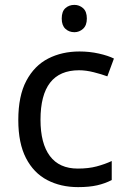

<svg xmlns="http://www.w3.org/2000/svg" viewBox="-20 -757 520 787"><path d="M300 10Q229 10 173.5 -19Q118 -48 86.5 -109Q55 -170 55 -265Q55 -364 88 -426Q121 -488 177.5 -517Q234 -546 306 -546Q347 -546 385 -537.5Q423 -529 447 -517L420 -444Q396 -453 364 -461Q332 -469 304 -469Q146 -469 146 -266Q146 -169 184.5 -117.5Q223 -66 299 -66Q343 -66 376.5 -75Q410 -84 438 -97V-19Q411 -5 378.5 2.5Q346 10 300 10ZM285 -737Q305 -737 320.5 -723.5Q336 -710 336 -681Q336 -653 320.5 -639Q305 -625 285 -625Q263 -625 248 -639Q233 -653 233 -681Q233 -710 248 -723.5Q263 -737 285 -737Z"/></svg>

Font: Noto Sans Hebrew Droid
Style: Regular
Weight: 400
Designer: Monotype Design Team
Foundry: Monotype Imaging Inc.
Version: Version 1.100